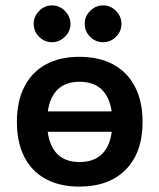

<svg xmlns="http://www.w3.org/2000/svg" viewBox="-20 -679 596 718"><path d="M276.1 -466.5Q351.5 -466.5 404.4 -437.5Q457.2 -408.5 485.2 -353.8Q513.2 -299.2 513.2 -222.8Q513.2 -109.2 450.8 -45.2Q388.2 18.8 276 18.8Q203 18.8 150.6 -9.9Q98.2 -38.5 70.8 -92.6Q43.2 -146.6 43.2 -223Q43.2 -299.3 70.8 -353.9Q98.2 -408.5 150.6 -437.5Q203 -466.5 276.1 -466.5ZM277.4 -373.2Q217.2 -373.2 186.8 -334.6Q156.2 -296 156.2 -223Q156.2 -150 186.7 -111.5Q217.2 -73 277.3 -73Q338.2 -73 369.2 -111.5Q400.2 -150 400.2 -223Q400.2 -296 369.3 -334.6Q338.4 -373.2 277.4 -373.2ZM107.5 -262.5H435.5V-186.2H107.5ZM366 -658.8Q393.5 -658.8 413.9 -638.1Q434.2 -617.5 434.2 -589.6Q434.2 -561.8 413.9 -541.5Q393.5 -521.2 366 -521.2Q337.2 -521.2 317 -541.5Q296.8 -561.8 296.8 -590Q296.8 -617.5 317 -638.1Q337.2 -658.8 366 -658.8ZM174.9 -658.8Q202 -658.8 222.8 -638.1Q243.5 -617.5 243.5 -589.6Q243.5 -561.8 222.6 -541.5Q201.8 -521.2 174.7 -521.2Q146.5 -521.2 126.2 -541.5Q106 -561.8 106 -590Q106 -617.5 126.3 -638.1Q146.6 -658.8 174.9 -658.8Z"/></svg>

Font: Podkova VF Beta
Style: Regular
Weight: 400
Designer: Ilya Yudin
Foundry: Cyreal (www.cyreal.org)
Version: Version 2.100